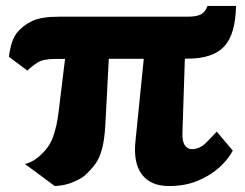

<svg xmlns="http://www.w3.org/2000/svg" viewBox="-20 -613 823 645"><path d="M64 -62Q71 -63.5 83 -68.8Q95 -74 106 -83Q145 -114.5 158.5 -153.8Q172 -193 177 -238L198.5 -415H164Q125 -415 106 -402.8Q87 -390.5 72 -376L10 -422Q11 -435.5 16.8 -459Q22.5 -482.5 36 -502Q56.5 -527 87 -542Q117.5 -557 181 -557H611Q641 -557 655.8 -565.2Q670.5 -573.5 677 -593H773Q771 -497 732.8 -456.5Q694.5 -416 611 -416H601L593 -170Q591.5 -138.5 600.8 -125.2Q610 -112 624 -112Q650.5 -112 671.8 -133Q693 -154 708 -171L762 -107Q747.5 -79 717.8 -51.5Q688 -24 645 -6Q602 12 548 12Q486 12 456.8 -26.8Q427.5 -65.5 435 -138L463 -415.5H345.5L334 -195Q331 -142.5 322.5 -111.5Q314 -80.5 299 -60.5Q284 -40.5 262 -21Q247 -10 222 0.2Q197 10.5 164 12Z"/></svg>

Font: Merriweather Sans Black
Style: Regular
Weight: 900
Designer: Eben Sorkin
Foundry: Eben Sorkin
Version: Version 1.008; ttfautohint (v1.7.19-72a1) -l 8 -r 50 -G 200 